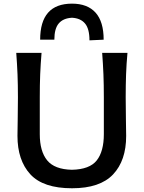

<svg xmlns="http://www.w3.org/2000/svg" viewBox="-20 -996 770 1028"><path d="M365.5 12Q211 12 142.2 -63Q73.5 -138 73.5 -268.5Q73.5 -298.5 74.8 -356.2Q76 -414 76 -474.5Q76 -542.5 73.8 -598Q71.5 -653.5 67 -713H202.5Q197.5 -653.5 195.2 -598Q193 -542.5 193 -474.5V-277.5Q193 -186 232.5 -137.5Q272 -89 365 -87Q460 -89 498 -137.2Q536 -185.5 536 -278V-474.5Q536 -542.5 533.8 -598Q531.5 -653.5 527 -713H662.5Q657 -653.5 655 -598Q653 -542.5 653 -474.5Q653 -414 654.2 -355.8Q655.5 -297.5 655.5 -268Q655.5 -136.5 585.5 -62.2Q515.5 12 365.5 12ZM459 -780Q459 -842 435.2 -870.2Q411.5 -898.5 365.5 -901Q318.5 -898.5 294.8 -870.8Q271 -843 271 -783.5H195Q195 -976.5 365.5 -976.5Q448.5 -976.5 491.8 -928.2Q535 -880 535 -783.5Z"/></svg>

Font: Commissioner Flair Medium
Style: Regular
Weight: 500
Designer: Kostas Bartsokas
Foundry: Kostas Bartsokas
Version: Version 1.000; ttfautohint (v1.8.3)